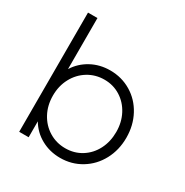

<svg xmlns="http://www.w3.org/2000/svg" viewBox="-175 -901 1020 1056"><g transform="rotate(30 335.5 -372.5)"><path d="M143 -101V0H83V-757H143V-433Q175 -484 229 -513.5Q283 -543 349 -543Q422 -543 482 -507Q542 -471 576 -407.5Q610 -344 610 -266Q610 -188 576 -124.5Q542 -61 482 -24.5Q422 12 349 12Q283 12 228.5 -18Q174 -48 143 -101ZM347 -48Q404 -48 449.5 -76.5Q495 -105 520.5 -154.5Q546 -204 546 -266Q546 -327 520 -376.5Q494 -426 448.5 -454.5Q403 -483 347 -483Q290 -483 243.5 -454.5Q197 -426 170.5 -376.5Q144 -327 144 -266Q144 -204 170.5 -154.5Q197 -105 243.5 -76.5Q290 -48 347 -48Z"/></g></svg>

Font: Eudoxus Sans Light
Style: Regular
Weight: 300
Designer: Stijn de Vries
Foundry: tokotype
Version: Version 2.005